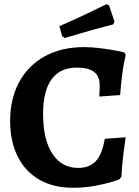

<svg xmlns="http://www.w3.org/2000/svg" viewBox="-20 -877 657 909"><path d="M28 -304Q28 -410 71 -489Q114 -568 193 -611Q272 -654 378 -654Q415 -654 457.5 -648.5Q500 -643 530.5 -637Q561 -631 569 -629L575 -616Q573 -609 568 -583.5Q563 -558 557.5 -516Q552 -474 549 -427L450 -420Q450 -425 451 -439.5Q452 -454 452 -473Q452 -516 425.5 -536.5Q399 -557 343 -557Q265 -557 224.5 -502Q184 -447 184 -338Q184 -216 228 -149Q272 -82 350 -82Q404 -82 434 -114.5Q464 -147 476 -220L575 -227Q572 -209 564.5 -150.5Q557 -92 555 -40L545 -28Q545 -27 511.5 -16.5Q478 -6 429 3Q380 12 325 12Q234 12 167 -26Q100 -64 64 -135.5Q28 -207 28 -304ZM287 -697 274 -706 261 -753Q328 -782 396 -814.5Q464 -847 484 -857L496 -852L522 -775L517 -762Q497 -757 428 -738Q359 -719 287 -697Z"/></svg>

Font: Sahitya
Style: Bold
Weight: 700
Designer: Juan Pablo del Peral
Foundry: Juan Pablo del Peral (http://www.huertatipografica.com)
Version: Version 1.001;PS 001.000;hotconv 1.0.70;makeotf.lib2.5.58329